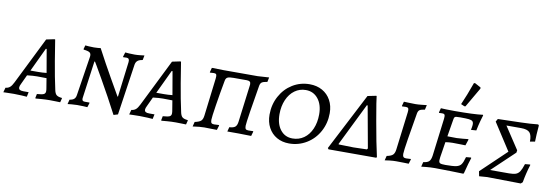

<svg xmlns="http://www.w3.org/2000/svg" viewBox="-79 -1163 4615 1600"><g transform="rotate(10 2228.5 -363.0)"><path d="M466 -36 468 -33 459 2Q449 2 423.5 1Q398 0 372 0Q334 0 297.5 3Q261 6 251 7L249 2L256 -32Q300 -35 314 -42.5Q328 -50 328 -69Q328 -82 325 -97L312 -176L232 -177Q199 -177 148 -171L112 -94Q101 -73 101 -61Q101 -47 110.5 -41Q120 -35 142 -35H185V-32L177 5Q167 4 133.5 2Q100 0 67 0Q37 0 11.5 1Q-14 2 -22 2L-11 -38Q11 -40 26 -52.5Q41 -65 56 -96L253 -493L320 -507L327 -506Q333 -464 355.5 -329.5Q378 -195 401 -92Q407 -62 420.5 -50.5Q434 -39 466 -36ZM235 -215Q269 -215 305 -219L271 -416H264L169 -215Z M962 -426Q966 -460 940 -460L911 -459L909 -463L921 -501Q930 -500 953.5 -498.5Q977 -497 1001 -497Q1022 -497 1048.5 -500Q1075 -503 1083 -504L1075 -464Q1047 -460 1033 -448.5Q1019 -437 1015 -415L951 18L915 29Q841 -113 763.5 -248.5Q686 -384 686 -382H681L638 -70L637 -60Q637 -48 642.5 -43Q648 -38 660 -38H698L701 -35L689 3Q680 2 655 1Q630 0 602 0Q581 0 555.5 2.5Q530 5 522 6L532 -33Q557 -36 570 -47.5Q583 -59 586 -82L638 -416Q641 -440 628 -450Q615 -460 576 -464Q574 -468 574 -469L583 -501Q591 -500 612.5 -498.5Q634 -497 656 -497Q673 -497 690.5 -498.5Q708 -500 713 -501Q777 -380 840 -269.5Q903 -159 921 -128H925Z M1531 -36 1533 -33 1524 2Q1514 2 1488.5 1Q1463 0 1437 0Q1399 0 1362.5 3Q1326 6 1316 7L1314 2L1321 -32Q1365 -35 1379 -42.5Q1393 -50 1393 -69Q1393 -82 1390 -97L1377 -176L1297 -177Q1264 -177 1213 -171L1177 -94Q1166 -73 1166 -61Q1166 -47 1175.5 -41Q1185 -35 1207 -35H1250V-32L1242 5Q1232 4 1198.5 2Q1165 0 1132 0Q1102 0 1076.5 1Q1051 2 1043 2L1054 -38Q1076 -40 1091 -52.5Q1106 -65 1121 -96L1318 -493L1385 -507L1392 -506Q1398 -464 1420.5 -329.5Q1443 -195 1466 -92Q1472 -62 1485.5 -50.5Q1499 -39 1531 -36ZM1300 -215Q1334 -215 1370 -219L1336 -416H1329L1234 -215Z M1591 -31Q1629 -39 1643.5 -52Q1658 -65 1662 -97L1701 -418Q1702 -425 1702 -436Q1702 -450 1697 -455Q1692 -460 1678 -460L1645 -458L1644 -462L1654 -500Q1712 -498 1751 -498H2042Q2060 -498 2138 -504L2130 -465Q2097 -460 2084.5 -451.5Q2072 -443 2068 -421Q2048 -305 2031.5 -198.5Q2015 -92 2015 -73Q2015 -53 2021.5 -46Q2028 -39 2045 -39Q2074 -39 2084 -40L2086 -36L2075 2L2018 1Q1999 0 1968 0H1873L1883 -38Q1918 -40 1932.5 -52.5Q1947 -65 1951 -96L1991 -410L1992 -421Q1992 -437 1983.5 -443Q1975 -449 1957 -449H1846Q1811 -449 1796.5 -442Q1782 -435 1778 -413Q1757 -300 1741 -197Q1725 -94 1725 -73Q1725 -53 1731.5 -46Q1738 -39 1754 -39Q1777 -39 1795 -41L1797 -37L1785 2L1729 1Q1710 0 1678 0Q1642 0 1581 9Z M2195 -200Q2195 -285 2233 -355.5Q2271 -426 2336.5 -466.5Q2402 -507 2482 -507Q2542 -507 2588.5 -481Q2635 -455 2661 -407.5Q2687 -360 2687 -298Q2687 -213 2648.5 -142.5Q2610 -72 2543 -31.5Q2476 9 2396 9Q2337 9 2291.5 -17Q2246 -43 2220.5 -90.5Q2195 -138 2195 -200ZM2602 -273Q2602 -355 2562.5 -404.5Q2523 -454 2458 -454Q2406 -454 2364.5 -424Q2323 -394 2299.5 -340Q2276 -286 2276 -218Q2276 -135 2314.5 -86Q2353 -37 2417 -37Q2471 -37 2513 -66.5Q2555 -96 2578.5 -150Q2602 -204 2602 -273Z M2972 -494 3041 -508H3047Q3048 -485 3080 -301.5Q3112 -118 3138 -5L3131 0H2729L2722 -10ZM2987 -417H2980L2804 -59L2806 -55L2931 -52L3044 -55L3051 -64Z M3349 -71Q3349 -53 3356 -45.5Q3363 -38 3378 -38Q3392 -38 3403 -39Q3414 -40 3418 -40L3420 -37L3408 2Q3397 2 3365.5 1Q3334 0 3302 0Q3276 0 3245.5 3.5Q3215 7 3206 9L3216 -30Q3253 -37 3267.5 -51Q3282 -65 3286 -97L3326 -419Q3327 -426 3327 -437Q3327 -450 3321.5 -455Q3316 -460 3302 -460L3270 -459L3269 -463L3279 -500Q3283 -500 3317.5 -498.5Q3352 -497 3376 -497Q3398 -497 3430 -500.5Q3462 -504 3472 -505L3463 -465Q3431 -461 3419 -452.5Q3407 -444 3403 -422Q3383 -307 3366 -200.5Q3349 -94 3349 -71Z M3711 -41Q3774 -41 3802 -47Q3830 -53 3843.5 -71.5Q3857 -90 3869 -135L3911 -139L3913 -134Q3909 -123 3897 -82.5Q3885 -42 3875 0L3870 5Q3844 4 3762.5 2Q3681 0 3631 0Q3592 0 3558 3.5Q3524 7 3515 8L3525 -32Q3560 -36 3574 -50Q3588 -64 3593 -98L3633 -418Q3634 -425 3634 -437Q3634 -450 3629 -455Q3624 -460 3610 -460L3584 -459L3582 -463L3592 -500Q3603 -499 3636.5 -498Q3670 -497 3709 -497Q3873 -497 3947 -507L3949 -502Q3945 -491 3934.5 -452.5Q3924 -414 3915 -369L3870 -366Q3871 -371 3874 -386.5Q3877 -402 3877 -414Q3877 -432 3868 -440Q3859 -448 3837 -450.5Q3815 -453 3766 -453Q3740 -453 3730 -451.5Q3720 -450 3716 -444Q3712 -438 3710 -424L3686 -279L3765 -278Q3782 -278 3816 -281.5Q3850 -285 3861 -286L3864 -282L3847 -231Q3836 -231 3805 -232Q3774 -233 3739 -233Q3711 -233 3678 -228L3665 -145Q3655 -88 3655 -71Q3655 -52 3666 -46.5Q3677 -41 3711 -41ZM3791 -551 3782 -550 3752 -563Q3788 -644 3827 -754L3837 -755L3887 -728L3888 -718Z M4371 -11 4356 2 4072 -2 4004 3 3996 -38 4209 -241 4061 -470 4075 -494 4270 -499Q4349 -501 4414 -508L4421 -500Q4414 -419 4413 -362L4371 -355Q4372 -410 4352 -431.5Q4332 -453 4279 -453H4155L4279 -265L4276 -245L4085 -64H4245Q4283 -64 4303 -71.5Q4323 -79 4336 -99Q4349 -119 4363 -163L4405 -167L4408 -164Q4384 -87 4371 -11Z"/></g></svg>

Font: Alegreya SC
Style: Italic
Weight: 400
Italic angle: -7°
Designer: Juan Pablo del Peral
Foundry: Huerta Tipografica
Version: Version 2.007; ttfautohint (v1.6)